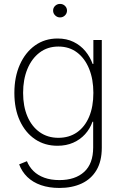

<svg xmlns="http://www.w3.org/2000/svg" viewBox="-20 -743 623 978"><path d="M282.7 214.4Q230 214.4 188.5 200Q147 185.5 119.1 158.4Q91.3 131.3 77.6 94.2L117.2 78.1Q128.4 106.4 150.4 128.2Q172.4 149.9 205.6 162.1Q238.8 174.3 282.7 174.3Q362.8 174.3 408.7 132.6Q454.6 90.8 454.6 8.3V-123H451.2Q438.5 -86.9 413.3 -59.3Q388.2 -31.7 352.8 -16.1Q317.4 -0.5 272.9 -0.5Q208 -0.5 158.7 -33.7Q109.4 -66.9 81.3 -127.4Q53.2 -188 53.2 -269.5Q53.2 -351.1 81.1 -413.6Q108.9 -476.1 158.4 -511.5Q208 -546.9 273.4 -546.9Q319.3 -546.9 354.7 -529.5Q390.1 -512.2 414.6 -482.7Q439 -453.1 451.7 -417.5H455.6V-539.1H498.5V9.8Q498.5 77.6 471.7 123.3Q444.8 168.9 396 191.7Q347.2 214.4 282.7 214.4ZM277.3 -41Q332 -41 372.1 -68.8Q412.1 -96.7 433.8 -147.9Q455.6 -199.2 455.6 -270Q455.6 -338.9 434.1 -392.1Q412.6 -445.3 372.8 -475.6Q333 -505.9 277.3 -505.9Q222.2 -505.9 181.9 -475.3Q141.6 -444.8 119.6 -391.6Q97.7 -338.4 97.7 -270Q97.7 -201.7 119.6 -150.1Q141.6 -98.6 182.1 -69.8Q222.7 -41 277.3 -41ZM285.6 -654.3Q271.5 -654.3 261 -664.6Q250.5 -674.8 250.5 -689Q250.5 -703.6 261 -713.4Q271.5 -723.1 285.6 -723.1Q300.8 -723.1 311 -713.1Q321.3 -703.1 321.3 -689Q321.3 -674.8 311 -664.6Q300.8 -654.3 285.6 -654.3Z"/></svg>

Font: Inter 18pt ExtraLight
Style: Regular
Weight: 250
Designer: Rasmus Andersson
Foundry: rsms
Version: Version 4.001;git-66647c0bb